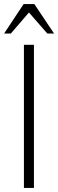

<svg xmlns="http://www.w3.org/2000/svg" viewBox="-42 -919 284 939"><path d="M75 0V-700H124V0ZM126 -899 222.5 -755H189.5L99.5 -858L11 -755H-22L73.5 -899Z"/></svg>

Font: Urbanist ExtraLight
Style: Regular
Weight: 200
Designer: Corey Hu
Foundry: Corey Hu
Version: Version 1.330; ttfautohint (v1.8.4.7-5d5b)